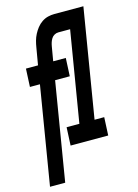

<svg xmlns="http://www.w3.org/2000/svg" viewBox="-136 -808 772 1075"><g transform="rotate(-15 250.0 -271.0)"><path d="M16 193 110 -376H52L57 -481H127L144 -580Q147 -599 152 -617.5Q157 -636 166 -653.5Q175 -671 187.5 -687Q200 -703 217 -714.5Q234 -726 252.5 -730.5Q271 -735 289 -735H458L354 -105H410L405 0H187L192 -105H266L353 -630H285Q273 -630 262 -624Q251 -618 244.5 -607.5Q238 -597 234.5 -586Q231 -575 229 -563L215 -481H288L283 -376H198L104 193Z"/></g></svg>

Font: Iosevka SS18 Extrabold
Style: Italic
Weight: 800
Italic angle: -9°
Monospace: yes
Designer: Belleve Invis
Foundry: Belleve Invis
Version: Version 25.1.1; ttfautohint (v1.8.4)